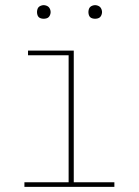

<svg xmlns="http://www.w3.org/2000/svg" viewBox="-20 -727 540 747"><path d="M75 0V-18H247V-512H89V-530H267V-18H425V0ZM350 -654Q345 -654 339.5 -655.5Q334 -657 330.5 -660.5Q327 -664 325.5 -669.5Q324 -675 324 -680Q324 -685 325.5 -690.5Q327 -696 330.5 -699.5Q334 -703 339.5 -705Q345 -707 350 -707Q355 -707 360.5 -705Q366 -703 369.5 -699.5Q373 -696 375 -690.5Q377 -685 377 -680Q377 -675 375 -669.5Q373 -664 369.5 -660.5Q366 -657 360.5 -655.5Q355 -654 350 -654ZM150 -654Q145 -654 139.5 -655.5Q134 -657 130.5 -660.5Q127 -664 125.5 -669.5Q124 -675 124 -680Q124 -685 125.5 -690.5Q127 -696 130.5 -699.5Q134 -703 139.5 -705Q145 -707 150 -707Q155 -707 160.5 -705Q166 -703 169.5 -699.5Q173 -696 175 -690.5Q177 -685 177 -680Q177 -675 175 -669.5Q173 -664 169.5 -660.5Q166 -657 160.5 -655.5Q155 -654 150 -654Z"/></svg>

Font: Iosevka Slab Thin
Style: Regular
Weight: 100
Monospace: yes
Designer: Belleve Invis
Foundry: Belleve Invis
Version: Version 11.1.0; ttfautohint (v1.8.3)